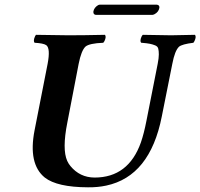

<svg xmlns="http://www.w3.org/2000/svg" viewBox="-20 -797 863 827"><path d="M318.8 -522 270 -269Q247.1 -153.8 269.5 -104Q275.4 -91.3 283.2 -82Q323.7 -32.7 387.2 -32.2Q533.2 -32.2 586.9 -183.6Q600.1 -221.7 610.8 -276.9L659.2 -522Q664.1 -546.9 664.1 -562.5Q664.1 -578.1 661.6 -587.6Q659.2 -597.2 648.2 -601.6Q637.2 -606 625.5 -608.4Q613.8 -610.8 589.4 -612.8H587.9Q581.1 -621.1 590.3 -640.6Q592.8 -645 595.2 -647Q691.9 -645 716.8 -645Q728.5 -645 819.8 -647Q826.7 -638.7 817.4 -619.6Q814.9 -615.2 813 -612.8Q764.2 -606.9 751 -595.7Q732.9 -578.6 722.2 -522L676.8 -294.9Q626 -37.6 437.5 2.4Q400.9 10.3 358.9 9.8Q226.1 9.3 172.9 -32.2Q100.6 -90.8 128.9 -235.8L185.1 -522Q197.8 -588.9 179.2 -602.5Q167 -610.8 128.9 -612.8Q122.1 -621.1 130.9 -640.6Q133.3 -645 134.8 -647Q231.4 -645 274.9 -645Q338.9 -645 432.1 -647Q439 -638.7 429.7 -619.6Q427.2 -615.2 424.8 -612.8Q364.7 -610.4 348.1 -596.2Q330.1 -579.1 318.8 -522ZM636.7 -732.9H392.6Q380.9 -734.4 382.3 -748Q385.7 -764.6 401.9 -774.4Q406.2 -776.9 410.2 -776.9H655.3Q668 -775.4 666.5 -763.2Q663.1 -745.1 645.5 -735.8Q640.6 -733.4 636.7 -732.9Z"/></svg>

Font: Linux Libertine Capitals O
Style: Bold Italic Samll Caps
Weight: 400
Italic angle: -12°
Designer: Philipp H. Poll
Foundry: Philipp H. Poll
Version: Version 5.0.4